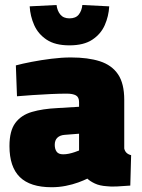

<svg xmlns="http://www.w3.org/2000/svg" viewBox="-20 -749 577 781"><path d="M190.1 12.6Q102.8 12.6 60.6 -28.8Q18.5 -70.2 18.5 -154.8Q18.5 -216.7 42.3 -248.8Q66 -280.9 109.7 -293.7Q153.4 -306.5 214 -309.4L301.6 -314.7V-333.5Q301.6 -353.9 288.8 -361Q275.9 -368.1 251.4 -368.1Q223 -368.1 185.7 -366.4Q148.4 -364.6 112 -362.2Q75.6 -359.9 49.1 -357.4L44.5 -483Q70.8 -490.1 108.9 -497.4Q147 -504.8 188.9 -510Q230.8 -515.3 268.5 -515.3Q338 -515.3 386.3 -499.8Q434.6 -484.2 460 -446.9Q485.4 -409.6 485.4 -342.9V-144.9Q487.9 -133.9 494.8 -127.3Q501.7 -120.7 513.4 -117.8L510 5.9Q483.6 8.1 456.8 9.4Q429.9 10.8 414.1 8.5Q385.3 6.7 365.7 -2.6Q346.1 -11.9 335.4 -22.4Q321.5 -15.4 298.4 -6.9Q275.2 1.6 247.2 7.1Q219.2 12.6 190.1 12.6ZM236.8 -121.3Q248.4 -121.3 260.3 -123.8Q272.2 -126.3 283.4 -130.1Q294.6 -133.8 301.6 -136.8V-205.1L242.1 -200.4Q223.9 -198.9 213.3 -188.8Q202.7 -178.6 202.7 -159.9Q202.7 -142.7 210.4 -132Q218.1 -121.3 236.8 -121.3ZM262.5 -564.5Q204.2 -564.5 169.7 -587.6Q135.2 -610.6 119.1 -646.9Q103 -683.2 100.7 -723.2L210 -728.7Q212.9 -704.8 225.6 -689.6Q238.3 -674.3 262.5 -674.3Q288.2 -674.3 300.4 -689.8Q312.6 -705.3 315 -728.7L424.3 -723.2Q422.1 -683.2 406.2 -646.9Q390.3 -610.6 355.5 -587.6Q320.8 -564.5 262.5 -564.5Z"/></svg>

Font: TitilliumWeb ExtraLight
Style: Regular
Weight: 400
Designer: Mohamed Gaber, Accademia di Belle Arti di Urbino and others
Foundry: Kief Type Foundry, Accademia di Belle Arti di Urbino and others
Version: Version 3.000; ttfautohint (v1.8.2)